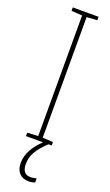

<svg xmlns="http://www.w3.org/2000/svg" viewBox="-178 -749 575 1001"><g transform="rotate(20 109.5 -248.5)"><path d="M87 136C87 88 111 48 163 0H181V-19L123 -22V-691L181 -695V-714H38V-695L98 -691V-22L38 -19V0H133C88 42 60 90 60 140C60 189 87 217 131 217C145 217 158 214 166 211V188C160 190 144 193 132 193C102 193 87 174 87 136Z"/></g></svg>

Font: Noto Sans Malayalam ExtraCondensed Thin
Style: Regular
Weight: 100
Width: 2
Designer: Jelle Bosma - Monotype Design Team
Foundry: Monotype Imaging Inc.
Version: Version 2.104